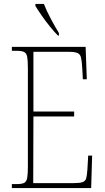

<svg xmlns="http://www.w3.org/2000/svg" viewBox="-20 -951 530 971"><path d="M40 0V-20H65Q90 -20 102 -26Q114 -32 117.5 -51Q121 -70 121 -108V-606Q121 -645 117.5 -663.5Q114 -682 102 -688Q90 -694 65 -694H40V-714H413L419 -550H399L396 -606Q394 -643 389.5 -660.5Q385 -678 370.5 -683.5Q356 -689 325 -689H149V-387H355V-362H149L148 -25H354Q384 -25 398 -30Q412 -35 416 -49.5Q420 -64 422 -94L426 -164H446L441 0ZM273 -771Q255 -789 232 -817.5Q209 -846 189 -875Q169 -904 159 -921V-931H202Q215 -897 237.5 -855Q260 -813 278 -784V-771Z"/></svg>

Font: Noto Serif Tamil Condensed Thin
Style: Italic
Weight: 100
Width: 3
Italic angle: -12°
Designer: Indian Type Foundry, Tom Grace, and the Monotype Design Team
Foundry: Monotype Imaging Inc.
Version: Version 2.003; ttfautohint (v1.8.4.7-5d5b)